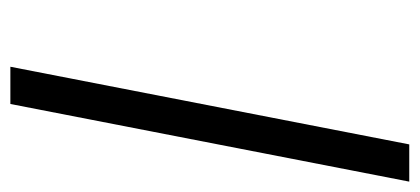

<svg xmlns="http://www.w3.org/2000/svg" viewBox="-234 -556 790 361"><g transform="rotate(90 160.5 -375.0)"><path d="M105 0 251 -750H321L175 0Z"/></g></svg>

Font: Teachers
Style: Italic
Weight: 400
Italic angle: -11°
Designer: Alfredo Marco Pradil, Chank Diesel
Version: Version 1.001